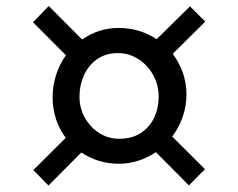

<svg xmlns="http://www.w3.org/2000/svg" viewBox="-20 -688 772 622"><path d="M193 -241.5Q172.5 -268.5 161.5 -302Q150.5 -335.5 150.5 -372.5Q150.5 -410.5 161.8 -445.5Q173 -480.5 193.5 -509L87 -616L138 -668.5L246 -560Q271.5 -578 301.5 -587.8Q331.5 -597.5 365 -597.5Q398.5 -597.5 430 -588Q461.5 -578.5 487.5 -561L595.5 -667.5L645 -618L539.5 -513.5Q560.5 -486 572.2 -452.8Q584 -419.5 584 -382Q584 -344 571.8 -309.2Q559.5 -274.5 538 -245.5L644 -140L592 -87.5L485 -195Q459 -177.5 428.5 -167.5Q398 -157.5 365 -157.5Q331 -157.5 300.2 -167Q269.5 -176.5 243.5 -194L137 -87L88 -137ZM366 -238.5Q407.5 -238.5 436 -257Q464.5 -275.5 479.2 -306.5Q494 -337.5 494 -374.5Q494 -413.5 475.8 -445.8Q457.5 -478 427.5 -497Q397.5 -516 362.5 -516Q322.5 -516 294.5 -496.2Q266.5 -476.5 252 -444.2Q237.5 -412 237.5 -375.5Q237.5 -337.5 255 -306.5Q272.5 -275.5 301.5 -257Q330.5 -238.5 366 -238.5Z"/></svg>

Font: Merriweather 48pt SemiBold
Style: Regular
Weight: 600
Version: Version 2.100